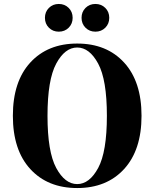

<svg xmlns="http://www.w3.org/2000/svg" viewBox="-20 -935 780 970"><path d="M476 -86.5Q520 -168 520 -350Q520 -532 476 -613.5Q432 -695 370 -695Q308 -695 264 -613.5Q220 -532 220 -350Q220 -168 264 -86.5Q308 -5 370 -5Q432 -5 476 -86.5ZM607 -619Q695 -523 695 -350Q695 -177 607 -81Q519 15 370 15Q221 15 133 -81Q45 -177 45 -350Q45 -523 133 -619Q221 -715 370 -715Q519 -715 607 -619ZM227 -795Q207 -815 207 -845Q207 -875 227 -895Q247 -915 277 -915Q307 -915 327 -895Q347 -875 347 -845Q347 -815 327 -795Q307 -775 277 -775Q247 -775 227 -795ZM412 -795Q392 -815 392 -845Q392 -875 412 -895Q432 -915 462 -915Q492 -915 512 -895Q532 -875 532 -845Q532 -815 512 -795Q492 -775 462 -775Q432 -775 412 -795Z"/></svg>

Font: Yeseva One
Style: Regular
Weight: 400
Designer: Jovanny Lemonad
Foundry: Jovanny Lemonad
Version: Version 2.000